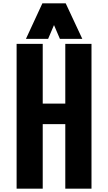

<svg xmlns="http://www.w3.org/2000/svg" viewBox="-20 -1143 654 1163"><path d="M137.2 -907.7 236.8 -1123H377.9L478.5 -907.7H342.8L307.1 -991.2L271.5 -907.7ZM80.6 0V-877.4H238.8V-515.6H375.5V-877.4H534.2V0H375.5V-391.1H238.8V0Z"/></svg>

Font: Oswald-Bold
Style: Bold
Weight: 700
Designer: vernon adams
Foundry: vernon adams
Version: Version 2.002; ttfautohint (v0.92.18-e454-dirty) -l 8 -r 50 